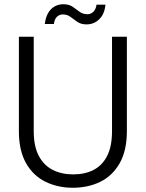

<svg xmlns="http://www.w3.org/2000/svg" viewBox="-20 -873 687 905"><path d="M323 12Q253 12 195 -16Q137 -44 103 -103.5Q69 -163 69 -255V-700H139V-255Q139 -183 163 -138Q187 -93 229 -72Q271 -51 325 -51Q380 -51 421 -72Q462 -93 485 -138Q508 -183 508 -255V-700H578V-255Q578 -163 544 -103.5Q510 -44 452.5 -16Q395 12 323 12ZM388 -758Q362 -758 344.5 -770Q327 -782 312 -793.5Q297 -805 276 -805Q260 -805 248.5 -794Q237 -783 234 -760H191Q197 -806 220.5 -829.5Q244 -853 279 -853Q305 -853 322 -841.5Q339 -830 354.5 -818Q370 -806 392 -806Q408 -806 420 -817.5Q432 -829 435 -851H477Q473 -807 448 -782.5Q423 -758 388 -758Z"/></svg>

Font: DM Sans 12pt Light
Style: Regular
Weight: 300
Version: Version 4.004;gftools[0.9.30]